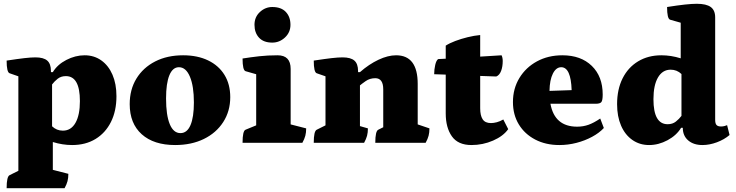

<svg xmlns="http://www.w3.org/2000/svg" viewBox="-20 -754 3889 1014"><path d="M15 240Q15 178 31 171L77 148V-351L31 -367Q15 -372 15 -434Q74 -443 109 -447Q144 -451 167 -451Q210 -451 229.5 -434Q249 -417 249 -379V-373H259Q283 -413 330.5 -437.5Q378 -462 427 -462Q477 -462 515 -435Q553 -408 574 -359.5Q595 -311 595 -246Q595 -168 566 -110Q537 -52 484.5 -20Q432 12 361 12Q310 12 259 -4V143L341 164Q341 186 336.5 203Q332 220 321 240ZM312 -64Q355 -64 378.5 -105Q402 -146 402 -220Q402 -352 328 -352Q302 -352 284.5 -338Q267 -324 255 -308V-87Q279 -64 312 -64Z M905 12Q792 12 728.5 -45Q665 -102 665 -204Q665 -281 700.5 -339Q736 -397 799.5 -429.5Q863 -462 947 -462Q1023 -462 1079 -435Q1135 -408 1165.5 -358.5Q1196 -309 1196 -241Q1196 -167 1159 -109.5Q1122 -52 1056.5 -20Q991 12 905 12ZM933 -51Q968 -51 986 -93Q1004 -135 1004 -213Q1004 -299 983 -349Q962 -399 925 -399Q892 -399 874.5 -356.5Q857 -314 857 -234Q857 -146 876.5 -98.5Q896 -51 933 -51Z M1261 0Q1261 -63 1277 -69L1333 -92V-362L1277 -378Q1261 -383 1261 -445Q1305 -452 1349.5 -457Q1394 -462 1446 -462Q1515 -462 1515 -390V-97L1597 -76Q1597 -54 1592.5 -37Q1588 -20 1577 0ZM1418 -529Q1372 -529 1348 -555Q1324 -581 1324 -623Q1324 -664 1352.5 -690.5Q1381 -717 1418 -717Q1465 -717 1489.5 -691Q1514 -665 1514 -623Q1514 -583 1485 -556Q1456 -529 1418 -529Z M1637 0Q1637 -62 1653 -69L1699 -92V-351L1653 -367Q1637 -372 1637 -434Q1696 -443 1731 -447Q1766 -451 1789 -451Q1832 -451 1851.5 -434Q1871 -417 1871 -379V-373H1881Q1929 -415 1979 -438.5Q2029 -462 2072 -462Q2186 -462 2186 -311V-97L2248 -76Q2248 -54 2243.5 -37Q2239 -20 2228 0H1962Q1962 -62 1978 -69L2004 -82V-282Q2004 -341 1962 -341Q1933 -341 1911 -325.5Q1889 -310 1881 -303V-88L1923 -76Q1923 -54 1918.5 -37Q1914 -20 1903 0Z M2470 12Q2399 12 2366.5 -34Q2334 -80 2334 -155V-360L2273 -362Q2273 -387 2278.5 -411Q2284 -435 2294 -442L2334 -444V-513Q2354 -526 2384.5 -537.5Q2415 -549 2449.5 -557.5Q2484 -566 2516 -569V-455L2629 -462Q2635 -449 2635 -432Q2635 -402 2626.5 -379.5Q2618 -357 2601 -350L2516 -353V-182Q2516 -144 2529 -124Q2542 -104 2573 -104Q2587 -104 2604 -108.5Q2621 -113 2638 -123L2664 -72Q2638 -35 2584 -11.5Q2530 12 2470 12Z M2934 12Q2862 12 2806.5 -17Q2751 -46 2720 -97Q2689 -148 2689 -215Q2689 -286 2723 -342Q2757 -398 2816 -430Q2875 -462 2950 -462Q3048 -462 3105.5 -406Q3163 -350 3163 -255Q3163 -224 3156 -215Q3149 -206 3126 -206H2887Q2909 -85 3028 -85Q3060 -85 3088 -95Q3116 -105 3150 -128L3169 -78Q3145 -52 3107 -31.5Q3069 -11 3024.5 0.5Q2980 12 2934 12ZM2944 -399Q2917 -399 2900 -365.5Q2883 -332 2882 -274L2999 -278Q2995 -399 2944 -399Z M3408 12Q3358 12 3319.5 -15Q3281 -42 3260 -90.5Q3239 -139 3239 -204Q3239 -282 3268 -340Q3297 -398 3350 -430Q3403 -462 3473 -462Q3524 -462 3575 -446V-634L3519 -650Q3503 -655 3503 -717Q3560 -726 3597.5 -730Q3635 -734 3660 -734Q3710 -734 3733.5 -717Q3757 -700 3757 -662V-121Q3757 -102 3764 -94Q3771 -86 3788 -86Q3798 -86 3807 -88.5Q3816 -91 3820 -93L3833 -41Q3805 -17 3766 -2.5Q3727 12 3690 12Q3643 12 3614.5 -12.5Q3586 -37 3586 -79H3577Q3553 -39 3505.5 -13.5Q3458 12 3408 12ZM3506 -98Q3532 -98 3549.5 -112Q3567 -126 3579 -142V-363Q3555 -386 3522 -386Q3479 -386 3455 -345Q3431 -304 3431 -230Q3431 -98 3506 -98Z"/></svg>

Font: Petrona Black
Style: Regular
Weight: 900
Designer: Ringo R. Seeber
Foundry: Ringo R. Seeber
Version: Version 2.001; ttfautohint (v1.8.3)